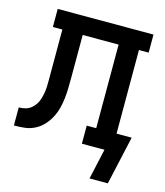

<svg xmlns="http://www.w3.org/2000/svg" viewBox="-102 -608 704 821"><g transform="rotate(15 250.0 -197.5)"><path d="M452 135H371L401 0H301V-80H343V-450H184V-263Q184 -240 183.5 -216.5Q183 -193 180.5 -170Q178 -147 172 -124Q166 -101 155 -80.5Q144 -60 128 -43Q112 -26 91 -15.5Q70 -5 46.5 -2.5Q23 0 0 0V-80Q14 -80 28 -83.5Q42 -87 53 -95.5Q64 -104 72 -116Q80 -128 84 -141.5Q88 -155 90.5 -169Q93 -183 93.5 -197.5Q94 -212 94 -226Q94 -240 94 -254Q94 -255 94 -255Q94 -255 94 -255V-260Q94 -261 94 -262Q94 -263 94 -264V-450H52V-530H476V-450H433V-80H500Z"/></g></svg>

Font: Iosevka Slab Medium
Style: Regular
Weight: 500
Monospace: yes
Designer: Belleve Invis
Foundry: Belleve Invis
Version: Version 11.1.1; ttfautohint (v1.8.3)